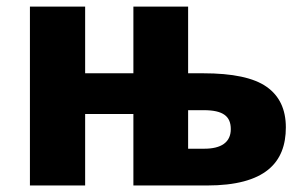

<svg xmlns="http://www.w3.org/2000/svg" viewBox="-20 -569 930 589"><path d="M389.2 -548.8V-344.2H241.2V-548.8H71.8V0H241.2V-219.2H389.2V0H615.2C793 0 856.9 -69.8 856.9 -178.2C856.9 -233.4 837.4 -274.9 797.9 -302.7C758.3 -330.6 693.4 -344.2 603 -344.2H557.1V-548.8ZM605 -231C665 -231 688 -211.9 688 -172.9C688 -131.8 657.7 -112.8 606.9 -112.8H557.1V-231Z"/></svg>

Font: Noto Reveo Sans
Style: Regular
Weight: 800
Designer: Monotype Design Team
Foundry: Monotype Imaging Inc.
Version: Version 2.007